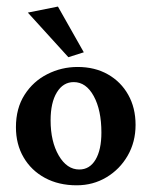

<svg xmlns="http://www.w3.org/2000/svg" viewBox="-20 -550 455 576"><path d="M210 5.9Q155.8 5.9 114.7 -16.4Q73.7 -38.6 50.8 -77.9Q27.8 -117.2 27.8 -168.5Q27.8 -225.1 53.7 -265.6Q79.6 -306.2 122.1 -327.6Q164.6 -349.1 212.9 -349.1Q264.6 -349.1 303.7 -326.9Q342.8 -304.7 364.7 -265.6Q386.7 -226.6 386.7 -175.3Q386.7 -124 363 -83Q339.4 -42 299.3 -18.1Q259.3 5.9 210 5.9ZM217.8 -41.5Q249 -41.5 266.6 -71Q284.2 -100.6 284.2 -152.3Q284.2 -219.7 261.2 -261.7Q238.3 -303.7 201.2 -303.7Q169.4 -303.7 150.6 -272.9Q131.8 -242.2 131.8 -189Q131.8 -125.5 156.2 -83.5Q180.7 -41.5 217.8 -41.5ZM185.1 -378.4 63.5 -512.2 153.8 -530.3 231.4 -393.1Z"/></svg>

Font: Lateef SemiBold
Style: Regular
Weight: 600
Designer: SIL International
Foundry: SIL International
Version: Version 4.200